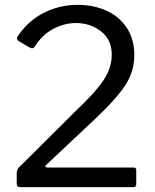

<svg xmlns="http://www.w3.org/2000/svg" viewBox="-20 -772 639 792"><path d="M289 -311Q375 -392 408 -442.5Q441 -493 441 -547Q441 -608 397 -642.5Q353 -677 293 -677Q246 -677 200 -653Q154 -629 122 -578Q119 -573 112 -573Q108 -573 102 -576L58 -602Q50 -607 50 -614Q50 -619 54 -624Q98 -688 162.5 -720Q227 -752 301 -752Q365 -752 418 -728.5Q471 -705 502.5 -658Q534 -611 534 -544Q534 -479 498.5 -423Q463 -367 373 -282L172 -93Q167 -90 167 -86Q167 -81 178 -81H529Q536 -81 539 -78.5Q542 -76 542 -70V-12Q542 0 529 0H65Q56 0 52.5 -3.5Q49 -7 49 -16V-57Q49 -68 54 -76Q59 -84 76 -99Z"/></svg>

Font: Libre Franklin
Style: Regular
Weight: 400
Designer: Pablo Impallari, Rodrigo Fuenzalida
Foundry: Impallari Type
Version: Version 1.001; ttfautohint (v1.4.1)